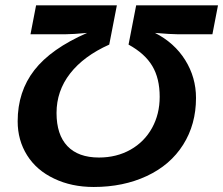

<svg xmlns="http://www.w3.org/2000/svg" viewBox="-20 -708 858 738"><path d="M340.3 10.7Q254.9 10.7 188 -21.5Q120.6 -53.2 84.2 -111.1Q47.9 -168.9 47.9 -241.7Q47.9 -356 112.1 -438.5Q176.3 -521 314.9 -581.5Q287.1 -579.1 265.6 -577.6Q244.1 -576.2 229 -576.2H97.2L118.7 -687.5H429.2L399.9 -536.6Q301.8 -492.7 249.5 -425.5Q197.3 -358.4 197.3 -273.9Q197.3 -190.4 239 -146.5Q280.8 -102.5 360.4 -102.5Q428.2 -102.5 481.9 -132.8Q535.2 -163.1 564.5 -216.3Q593.8 -269.5 593.8 -335.9Q593.8 -406.7 565.4 -454.3Q537.1 -502 474.1 -536.6L503.4 -687.5H817.9L796.4 -576.2H665.5Q651.4 -576.2 628.7 -577.6Q606 -579.1 575.7 -581.5Q650.4 -543.5 691.9 -477.1Q733.4 -410.6 733.4 -331.5Q733.4 -230 684.1 -151.9Q634.8 -73.7 544.4 -31.5Q454.1 10.7 340.3 10.7Z"/></svg>

Font: Arimo
Style: Bold Italic
Weight: 700
Italic angle: -12°
Designer: Steve Matteson
Foundry: Monotype Imaging Inc.
Version: Version 1.33